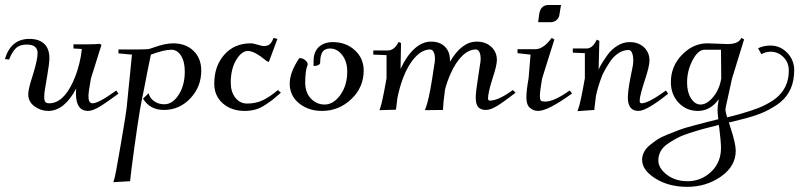

<svg xmlns="http://www.w3.org/2000/svg" viewBox="-82 -431 3185 763"><path d="M-62.5 -196.3Q-39.1 -276.4 35.2 -276.4Q73.2 -276.4 93.8 -256.8Q114.3 -237.3 114.3 -200.2Q114.3 -179.7 105.5 -128.9L96.7 -77.1Q93.8 -61.5 93.8 -45.9Q93.8 -30.3 98.6 -25.4Q103.5 -20.5 113.3 -20.5Q168.9 -20.5 208 -105.5Q228.5 -149.4 239.3 -207L243.2 -236.3L210 -238.3V-254.9H269.5Q295.9 -254.9 313.5 -256.8L321.3 -252.9L279.3 -119.1Q269.5 -65.4 269.5 -47.9Q269.5 -20.5 286.1 -20.5Q309.6 -20.5 379.9 -71.3L388.7 -58.6Q336.9 -20.5 311 -5.4Q285.2 9.8 267.6 9.8Q219.7 9.8 219.7 -60.5Q219.7 -68.4 220.7 -79.1Q173.8 9.8 109.4 9.8Q80.1 9.8 55.2 -8.3Q30.3 -26.4 30.3 -56.6Q30.3 -77.1 46.9 -127.9Q67.4 -192.4 67.4 -219.7Q67.4 -253.9 24.4 -253.9Q-3.9 -253.9 -19 -239.3Q-34.2 -224.6 -45.9 -194.3Z M368.2 293 371.1 284.2Q376 272.5 397.9 143.1Q419.9 13.7 420.9 1L442.4 -213.9L388.7 -218.8V-234.4H460.9Q506.8 -234.4 513.7 -237.3L525.4 -241.2Q573.2 -258.8 606.4 -258.8Q656.2 -258.8 687 -229Q717.8 -199.2 717.8 -150.4Q717.8 -85.9 674.3 -40Q630.9 5.9 569.3 5.9Q513.7 5.9 486.3 -39.1L508.8 -60.5Q512.7 -42 529.8 -29.3Q546.9 -16.6 571.3 -16.6Q603.5 -16.6 627.9 -54.2Q652.3 -91.8 652.3 -146.5Q652.3 -186.5 637.2 -210Q622.1 -233.4 598.6 -233.4Q570.3 -233.4 517.6 -213.9Q505.9 -159.2 488.3 -66.4L483.4 -43.9L474.6 2.9Q466.8 47.9 452.1 153.8Q437.5 259.8 435.5 284.2L434.6 289.1Z M769.5 -98.6Q769.5 -168.9 809.6 -213.9Q849.6 -258.8 914.1 -258.8Q924.8 -258.8 943.4 -252.9Q959 -248 965.8 -248Q982.4 -248 990.2 -255.4Q998 -262.7 1002.9 -275.4L1004.9 -280.3L1020.5 -276.4L986.3 -184.6L977.5 -188.5Q929.7 -228.5 903.3 -228.5Q877.9 -228.5 856.4 -192.4Q835 -156.2 835 -102.5Q835 -66.4 853 -43Q871.1 -19.5 900.4 -19.5Q934.6 -19.5 962.4 -32.7Q990.2 -45.9 1022.5 -73.2L1034.2 -62.5Q1012.7 -43.9 1002.4 -35.6Q992.2 -27.3 972.2 -14.2Q952.1 -1 932.6 4.4Q913.1 9.8 890.6 9.8Q837.9 9.8 803.7 -20Q769.5 -49.8 769.5 -98.6Z M1069.3 -98.6Q1069.3 -143.6 1107.4 -200.2Q1121.1 -200.2 1130.9 -191.9Q1140.6 -183.6 1140.6 -175.8Q1140.6 -174.8 1140.6 -173.8Q1130.9 -151.4 1130.9 -102.5Q1130.9 -63.5 1153.3 -39.6Q1175.8 -15.6 1208 -15.6Q1243.2 -15.6 1270.5 -53.7Q1297.9 -91.8 1297.9 -146.5Q1297.9 -186.5 1277.8 -212.4Q1257.8 -238.3 1229.5 -238.3Q1218.8 -238.3 1210.9 -234.4Q1190.4 -224.6 1190.4 -182.6Q1190.4 -176.8 1183.6 -172.9Q1176.8 -168.9 1168 -168.9H1164.1V-188.5Q1164.1 -236.3 1200.2 -254.9Q1217.8 -263.7 1240.2 -263.7Q1293 -263.7 1328.1 -231.4Q1363.3 -199.2 1363.3 -150.4Q1363.3 -84 1314 -37.1Q1264.6 9.8 1197.3 9.8Q1143.6 9.8 1106.4 -20.5Q1069.3 -50.8 1069.3 -98.6Z M1401.4 -213.9V-230.5H1459Q1485.4 -230.5 1502 -264.6L1511.7 -259.8L1509.8 -157.2Q1533.2 -208 1564.5 -236.8Q1595.7 -265.6 1630.9 -265.6Q1666 -265.6 1686 -245.6Q1706.1 -225.6 1706.1 -192.4V-185.5Q1752.9 -265.6 1812.5 -265.6Q1847.7 -265.6 1870.1 -245.1Q1892.6 -224.6 1892.6 -192.4Q1892.6 -170.9 1875 -118.2Q1857.4 -62.5 1857.4 -39.1Q1857.4 -31.2 1865.2 -31.2Q1898.4 -31.2 1956.1 -73.2L1966.8 -62.5Q1918.9 -25.4 1893.1 -9.8Q1867.2 5.9 1849.6 5.9Q1828.1 5.9 1818.4 -5.4Q1808.6 -16.6 1808.6 -43Q1808.6 -66.4 1817.4 -120.1L1825.2 -171.9Q1828.1 -185.5 1828.1 -197.3Q1828.1 -214.8 1822.8 -224.6Q1817.4 -234.4 1809.6 -234.4Q1780.3 -234.4 1753.9 -208Q1727.5 -181.6 1708 -136.7Q1695.3 -108.4 1686.5 -75.2Q1678.7 -16.6 1678.7 0V5.9L1606.4 6.8L1609.4 -1Q1622.1 -33.2 1635.7 -120.1L1643.6 -171.9Q1646.5 -185.5 1646.5 -197.3Q1646.5 -214.8 1641.1 -224.6Q1635.7 -234.4 1627.9 -234.4Q1596.7 -234.4 1568.4 -204.1Q1540 -173.8 1520.5 -123Q1505.9 -85 1497.1 -41Q1494.1 -18.6 1492.2 0L1491.2 4.9L1425.8 6.8L1428.7 -1Q1436.5 -20.5 1454.1 -120.1V-211.9Z M2056.6 -342.8 2060.5 -373Q2065.4 -411.1 2097.7 -411.1H2147.5L2140.6 -370.1Q2138.7 -358.4 2128.9 -350.6Q2119.1 -342.8 2106.4 -342.8ZM1974.6 -219.7V-235.4H2045.9Q2077.1 -236.3 2107.4 -276.4L2110.4 -280.3L2121.1 -274.4L2072.3 -119.1Q2063.5 -67.4 2063.5 -49.8Q2063.5 -35.2 2067.4 -31.2Q2071.3 -27.3 2085 -27.3Q2120.1 -27.3 2181.6 -71.3L2191.4 -59.6Q2095.7 9.8 2056.6 9.8Q2038.1 9.8 2023.9 -2.4Q2009.8 -14.6 2009.8 -43Q2009.8 -71.3 2018.6 -120.1L2026.4 -213.9Z M2194.3 -221.7V-238.3H2249Q2271.5 -238.3 2287.1 -268.6L2289.1 -273.4L2299.8 -268.6L2296.9 -154.3Q2300.8 -164.1 2308.6 -177.2Q2316.4 -190.4 2332 -212.4Q2347.7 -234.4 2371.1 -249Q2394.5 -263.7 2419.9 -263.7Q2455.1 -263.7 2477.1 -243.2Q2499 -222.7 2499 -190.4Q2499 -168.9 2482.4 -118.2Q2460 -50.8 2460 -30.3Q2460 -20.5 2467.8 -20.5Q2494.1 -20.5 2564.5 -71.3L2573.2 -58.6Q2488.3 9.8 2455.1 9.8Q2413.1 9.8 2413.1 -43Q2413.1 -69.3 2422.9 -120.1L2432.6 -168.9Q2434.6 -179.7 2434.6 -190.4Q2434.6 -209 2429.7 -220.7Q2424.8 -232.4 2416 -232.4Q2394.5 -232.4 2375 -219.2Q2355.5 -206.1 2342.3 -186Q2329.1 -166 2322.8 -154.3Q2316.4 -142.6 2312.5 -134.8Q2293 -85 2286.1 -48.8Q2281.2 -6.8 2280.3 0V5.9L2212.9 10.7L2215.8 2Q2224.6 -19.5 2242.2 -120.1V-219.7Z M2469.7 204.1Q2469.7 188.5 2477.1 173.8Q2484.4 159.2 2499.5 146.5Q2514.6 133.8 2530.3 123.5Q2545.9 113.3 2572.3 103Q2598.6 92.8 2617.2 85.4Q2635.7 78.1 2667.5 69.8Q2699.2 61.5 2715.8 57.1Q2732.4 52.7 2763.7 44.9Q2769.5 43.9 2772.5 43Q2769.5 18.6 2769.5 5.9Q2769.5 -3.9 2770.5 -10.7L2774.4 -37.1Q2741.2 9.8 2691.4 9.8Q2645.5 9.8 2614.7 -22.9Q2584 -55.7 2584 -104.5Q2584 -168 2628.4 -213.4Q2672.9 -258.8 2728.5 -258.8Q2740.2 -258.8 2772 -257.3Q2803.7 -255.9 2809.6 -255.9Q2848.6 -255.9 2861.3 -275.4L2864.3 -280.3L2875 -274.4L2827.1 -119.1L2802.7 -7.8Q2801.8 -2.9 2800.8 3.9Q2800.8 12.7 2807.6 35.2Q2826.2 31.2 2860.4 21.5Q2902.3 9.8 2932.1 -2Q2961.9 -13.7 2989.3 -31.7Q3016.6 -49.8 3032.2 -74.7Q3047.9 -99.6 3051.8 -131.8Q3052.7 -141.6 3052.7 -151.4Q3052.7 -182.6 3031.2 -204.1Q3009.8 -225.6 2979.5 -225.6Q2962.9 -225.6 2943.4 -215.8L2930.7 -239.3Q2953.1 -250 2979.5 -250Q3018.6 -250 3046.4 -221.2Q3074.2 -192.4 3074.2 -151.4Q3074.2 -141.6 3073.2 -132.8Q3070.3 -93.8 3052.7 -64Q3035.2 -34.2 3004.4 -13.7Q2973.6 6.8 2941.9 19.5Q2910.2 32.2 2866.2 43Q2833 51.8 2814.5 55.7Q2817.4 66.4 2820.3 74.2Q2841.8 138.7 2841.8 168Q2841.8 229.5 2783.2 270.5Q2724.6 311.5 2649.4 311.5Q2575.2 311.5 2522.5 278.3Q2469.7 245.1 2469.7 204.1ZM2648.4 -102.5Q2648.4 -64.5 2664.1 -40Q2679.7 -15.6 2702.1 -15.6Q2727.5 -15.6 2752.4 -45.9Q2777.3 -76.2 2784.2 -119.1L2783.2 -233.4H2717.8Q2692.4 -233.4 2670.4 -191.9Q2648.4 -150.4 2648.4 -102.5ZM2534.2 206.1Q2534.2 237.3 2567.9 263.2Q2601.6 289.1 2650.4 289.1Q2704.1 289.1 2743.7 252Q2783.2 214.8 2783.2 157.2Q2783.2 132.8 2776.4 78.1L2774.4 65.4Q2738.3 74.2 2713.4 81.1Q2688.5 87.9 2658.2 97.7Q2627.9 107.4 2607.9 118.2Q2587.9 128.9 2569.8 141.6Q2551.8 154.3 2543 170.9Q2534.2 187.5 2534.2 206.1Z"/></svg>

Font: Kleymisska
Style: Regular
Weight: 500
Italic angle: -8°
Designer: gluk
Foundry: gluk
Version: Version 0.298